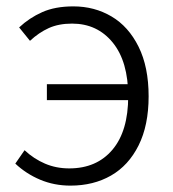

<svg xmlns="http://www.w3.org/2000/svg" viewBox="-20 -569 541 602"><path d="M28 -56 57 -98Q86 -71 121 -56Q156 -41 197 -41Q283 -41 332.5 -99.5Q382 -158 382 -267Q382 -376 333.5 -435.5Q285 -495 206 -495Q164 -495 133 -481Q102 -467 74 -441L40 -483Q72 -513 112.5 -531Q153 -549 210 -549Q276 -549 329.5 -517.5Q383 -486 414.5 -422.5Q446 -359 446 -267Q446 -176 414.5 -113Q383 -50 328 -18.5Q273 13 201 13Q150 13 106 -5.5Q62 -24 28 -56ZM411 -305V-255H127V-305Z"/></svg>

Font: 寒蝉端黑体 Light
Style: Regular
Weight: 300
Designer: ChillDuanSans {Warren2060}; 
Source Han Sans {Ryoko NISHIZUKA 西塚涼子 (kana, bopomofo & ideographs); Paul D. Hunt (Latin, G
Foundry: ChillType&Adobe
Version: Version 1.300;Glyphs 3.3 (3306)